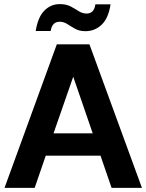

<svg xmlns="http://www.w3.org/2000/svg" viewBox="-20 -916 714 936"><path d="M2 0 257 -700H416L672 0H524L470 -157H203L149 0ZM241 -266H432L337 -542ZM396 -764Q367 -764 346.5 -775.5Q326 -787 308.5 -798.5Q291 -810 271 -810Q234 -810 227 -765H154Q165 -833 196.5 -864.5Q228 -896 271 -896Q303 -896 324.5 -884.5Q346 -873 364 -861.5Q382 -850 402 -850Q439 -850 445 -895H519Q509 -828 476 -796Q443 -764 396 -764Z"/></svg>

Font: Host Grotesk ExtraBold
Style: Regular
Weight: 800
Designer: Doğukan Karapınar
Foundry: Element Type
Version: Version 1.003; ttfautohint (v1.8.4.7-5d5b)